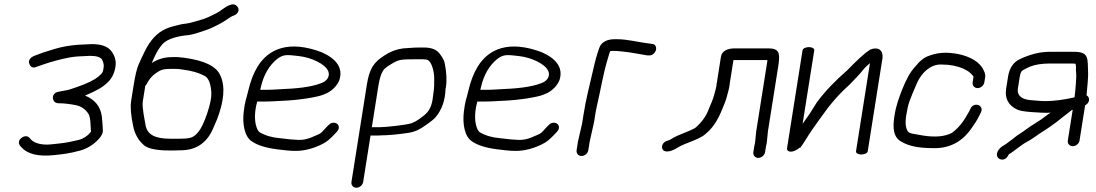

<svg xmlns="http://www.w3.org/2000/svg" viewBox="-20 -710 5142 901"><path d="M458 -431.7C465.5 -418.9 468.3 -405.9 466.3 -393.6C462.5 -369.3 462.9 -369.8 441.9 -350.6C423.8 -335.8 390.9 -318.2 337.3 -300.3C327.8 -297.1 318 -293.8 307.9 -290.4C293.1 -285.5 272.5 -283.8 251.8 -279C229.2 -273.7 226.6 -255 228.8 -245.6C230.6 -237.6 236.5 -226.8 251.9 -225.6L252.6 -225.5H253.4C276.9 -225.5 303.8 -222.7 334 -216.9C361.2 -211.7 381.6 -197.8 396.4 -173.4C400.6 -166.5 404.6 -146.7 405.5 -115.5C406.1 -93.3 409.3 -93.9 403.4 -87.6L403.1 -87.3L402.9 -87C389.2 -71.1 371.9 -60 351.3 -53.8C278.9 -37.4 284.2 -39.7 221.6 -32.7C172.3 -27.2 138.8 -40.2 125.1 -55.6L118.3 -63.2C108.7 -74 92.1 -72.6 79.8 -62C55.6 -41.3 77.8 -22 80.6 -18.8C107.1 10.9 155.9 26.4 234.3 17.9C282.2 12.5 301 11.4 356.8 -3.7C391.3 -13.5 421.2 -32.5 445.3 -59.9C456 -72.1 463.3 -84.7 462.7 -97.4C461.5 -118.9 460.8 -141.3 457.7 -165.2C450.9 -210.7 425.2 -242.6 379.3 -261.4C390.1 -266 403.7 -272.2 418.7 -279.3C454.5 -296.1 481.7 -315.7 499 -338.9C511 -354.9 518.3 -374.5 521.9 -397.3C525.8 -421.7 520.1 -444.6 506 -465.3C489.2 -491.5 456.5 -503 411 -503H410.6L347.4 -500C308.3 -497.2 271.2 -490.7 236.4 -480.3C224.6 -476.4 213.1 -472.7 201.7 -469.5C176.8 -462.3 161.3 -455.1 138.9 -447.2L138.3 -447L137.7 -446.7C126.2 -441.4 113.2 -430.1 116.2 -415.3C117.6 -408.6 125.7 -384.5 150.5 -396.1L181.3 -406.8C190.5 -410.1 200.1 -413.3 210.8 -416.6C249.9 -428 297.3 -441.5 343.2 -445L402.8 -448C433.9 -447.8 450.7 -441.5 458 -431.7Z M668.4 -316C679.5 -337.5 693.1 -353.5 708.9 -364.8C736.2 -384.3 745.4 -387 793.5 -387C810.9 -387 825.4 -385.8 836.9 -383.6L837.4 -383.5L837.9 -383.4C879.6 -378.1 912.9 -368.6 937.3 -355.2L937.9 -354.8L938.6 -354.6C956.3 -346.7 969.4 -322.1 971.8 -274.5C972.9 -253.5 966.8 -221.6 952.8 -179.6C938.8 -137.6 924.8 -108.5 912.6 -93.3C886.8 -61.3 874.6 -59 808.2 -59H778.4C703.8 -59 670 -80.7 663 -123.2C658.7 -149.5 645.8 -206.8 650.1 -234.2L661.7 -307.2C668.3 -313.4 668 -316.1 668.4 -316ZM702.7 -438.1C715.8 -467.3 729.9 -489.5 744.3 -504.8C765 -526.4 809.9 -540.3 860.1 -544.8C889.5 -547.5 930.8 -564 950.9 -570.2C973.4 -577.6 997.5 -591.6 1013.5 -599.3C1029.4 -607 1063.3 -632 1069.8 -634.2C1082.4 -637.8 1102.7 -648.8 1099 -668.4C1097.7 -675.1 1093.7 -680.3 1088.2 -684.6C1070.9 -698.2 1044 -681.6 1016.2 -661.1C1008.3 -655.3 1000.8 -650.7 994 -647.3C978.5 -639.7 949.4 -624.7 934.1 -620.4C913.7 -614.8 872.9 -601 853 -599.2C829.5 -597 815.8 -592.2 795.9 -587.5C744.3 -574.7 709.4 -550.1 678.5 -503.2C667.4 -486.8 651.9 -455.4 630.4 -407C621.5 -387 613.9 -353 605.9 -302.5L595.4 -235.9C590.8 -207 594.4 -167.8 605.2 -116.7C612.9 -80.1 629.9 -50.3 656.2 -28C674.8 -12.2 716.8 -4 769.7 -4H799.5C811.3 -4 824.2 -4.3 838.2 -5C906.9 -8.2 954.1 -44.9 980.9 -109.1C987.3 -124.4 993.1 -137.7 998.1 -148.9L998.3 -149.3L998.4 -149.6C1031.1 -235.3 1037.8 -303.2 1014.6 -354.6C995.9 -398.8 941.5 -425.8 843 -439.2C822.7 -442 805.4 -443 787 -442C751.7 -441.8 720.8 -432.8 692.1 -414.1C694.5 -419.8 698.8 -429.5 702.7 -438.1Z M1204.2 -301.6C1217.7 -359.9 1243.4 -403.1 1280.7 -433.5C1310.9 -455.8 1326.1 -453.4 1383 -446.8C1443.2 -439.8 1506.1 -409 1519.9 -376.8C1529 -355.5 1517.8 -335.3 1498.6 -324.8C1463.5 -307.5 1401.7 -295.9 1316.7 -292.5C1281.9 -291.1 1260.1 -288.5 1229.7 -288.5L1201.1 -288.5C1201.7 -290.8 1203.1 -296.7 1204.2 -301.6ZM1221 -233.5C1254.1 -233.5 1277.6 -236 1311.5 -237.3C1379.1 -239.9 1470.6 -254 1498.2 -266.1L1518.3 -274.9L1519 -275.3C1544.4 -289.9 1562.8 -310.1 1572.7 -334.7L1572.9 -335.2L1573 -335.7C1590.2 -391.1 1558.9 -434.3 1489.2 -465C1339.1 -521.5 1240.8 -484 1187.6 -395.5C1168.9 -364.4 1155.3 -327.7 1145.8 -287.5C1134.3 -238.4 1130.3 -239.7 1123.8 -186.5C1116.9 -130.8 1126.5 -67.7 1163.2 -45.8C1188.4 -28.4 1226.8 -16.1 1281.1 -9.2C1316.5 -4.5 1341.9 -2.1 1361.3 -2C1397.6 -0.7 1438.4 -9.3 1479 -27.5C1517.8 -44.9 1528.4 -58.4 1551.4 -81.7L1560.6 -91.6C1574 -105.4 1572 -121 1562.1 -128.9C1553.3 -135.9 1536.4 -137.4 1523.6 -124.8L1512.6 -114L1512.2 -113.6C1479.1 -76.3 1486.5 -85.4 1439.6 -64.5C1419.8 -56.5 1400.7 -53 1381.6 -53.4C1360.8 -53.9 1331.4 -56.6 1291.6 -61.7C1256 -64.9 1225.1 -73.7 1198.4 -89.3C1194.8 -92.1 1190.4 -97.2 1187.7 -103.3C1176.4 -128.6 1173.5 -161.3 1179.9 -201.7C1181.6 -212 1183.7 -221.6 1187.2 -233.5Z M1755.5 -306.5C1761 -341.1 1768.8 -364.6 1776.2 -375.9L1776.7 -376.7L1777.2 -377.5C1779.7 -382.7 1788.3 -391.8 1804.9 -402.5C1853.2 -431.9 1848 -432 1954.1 -432C1973.8 -432 1984.3 -430.1 1987.3 -428.6C2004.6 -420.2 2017.7 -376.8 2017.6 -343.6C2017.4 -312.9 2018.9 -302.2 2011.8 -257.5L2011.7 -257.1L2011.7 -256.6C2008 -214.4 1993.5 -186.3 1970 -168.5C1949.6 -152.9 1935.5 -140.7 1911.3 -131.8C1888.5 -123.8 1791.4 -113 1760.4 -113H1728.4C1727.2 -113 1726 -112.9 1724.9 -112.8ZM1722.2 -74H1754.2C1759.9 -74 1764.8 -74.2 1771.1 -74.9C1802 -75 1846.9 -79 1897.4 -86.7C1927.5 -91.5 1951.7 -103.1 1978 -122.8C2000.5 -138 2017.3 -151.2 2026.8 -163.2C2078.6 -228.6 2067.4 -298.2 2072.2 -298.2C2077.6 -331.9 2075.6 -370.3 2066.9 -413.7C2064.1 -427.4 2055.9 -441.8 2043 -458.2C2028.3 -477.9 2003.9 -487 1970.1 -487H1945.5C1933.3 -487 1918.1 -486.3 1899.6 -484.9L1871.8 -482.9L1871.3 -482.9C1839.2 -478.7 1811.9 -467.8 1785.6 -450.8C1731.8 -417.1 1713.1 -385.6 1701.5 -312.3L1629.3 143.5C1626.9 158.5 1637.4 171 1652.4 171C1667.4 171 1681.9 158.5 1684.3 143.5L1718.8 -74.2C1719.9 -74 1721 -74 1722.2 -74Z M2237.2 -301.6C2250.7 -359.9 2276.4 -403.1 2313.7 -433.5C2343.9 -455.8 2359.1 -453.4 2416 -446.8C2476.2 -439.8 2539.1 -409 2552.9 -376.8C2562 -355.5 2550.8 -335.3 2531.6 -324.8C2496.5 -307.5 2434.7 -295.9 2349.7 -292.5C2314.9 -291.1 2293.1 -288.5 2262.7 -288.5L2234.1 -288.5C2234.7 -290.8 2236.1 -296.7 2237.2 -301.6ZM2254 -233.5C2287.1 -233.5 2310.6 -236 2344.5 -237.3C2412.1 -239.9 2503.6 -254 2531.2 -266.1L2551.3 -274.9L2552 -275.3C2577.4 -289.9 2595.8 -310.1 2605.7 -334.7L2605.9 -335.2L2606 -335.7C2623.2 -391.1 2591.9 -434.3 2522.2 -465C2372.1 -521.5 2273.8 -484 2220.6 -395.5C2201.9 -364.4 2188.3 -327.7 2178.8 -287.5C2167.3 -238.4 2163.3 -239.7 2156.8 -186.5C2149.9 -130.8 2159.5 -67.7 2196.2 -45.8C2221.4 -28.4 2259.8 -16.1 2314.1 -9.2C2349.5 -4.5 2374.9 -2.1 2394.3 -2C2430.6 -0.7 2471.4 -9.3 2512 -27.5C2550.8 -44.9 2561.4 -58.4 2584.4 -81.7L2593.6 -91.6C2607 -105.4 2605 -121 2595.1 -128.9C2586.3 -135.9 2569.4 -137.4 2556.6 -124.8L2545.6 -114L2545.2 -113.6C2512.1 -76.3 2519.5 -85.4 2472.6 -64.5C2452.8 -56.5 2433.7 -53 2414.6 -53.4C2393.8 -53.9 2364.4 -56.6 2324.6 -61.7C2289 -64.9 2258.1 -73.7 2231.4 -89.3C2227.8 -92.1 2223.4 -97.2 2220.7 -103.3C2209.4 -128.6 2206.5 -161.3 2212.9 -201.7C2214.6 -212 2216.7 -221.6 2220.2 -233.5Z M2740.9 -5.5 2747.3 -45.9 2767.6 -136.1 2773.5 -173.5C2775.6 -187.1 2778.2 -200.3 2781.2 -212.9C2798.4 -286.2 2811.3 -368.8 2833.5 -439C2836.4 -448.1 2839.7 -461.8 2843 -470.1C2845.3 -470.5 2849.3 -471 2854.1 -471H2867.1C2877.9 -471 2890 -469.2 2903 -468C2941.1 -464.7 2979.1 -455.7 3017 -450.1L3017.9 -450H3024.9C3041.7 -448 3055.2 -462.9 3058.3 -475.8C3061 -486.9 3057.5 -503.1 3039.3 -504L3033.1 -504.9L3017.3 -506.9C2977.8 -511.9 2923.8 -526 2875.8 -526H2862.8C2832.6 -526 2801.7 -514.6 2791.9 -484.6C2778.8 -445.4 2774.2 -429.6 2762.1 -376.3C2745.1 -302.1 2730.3 -248.4 2718.7 -174.7L2711.4 -129L2692.4 -46.8L2685.9 -5.5C2683.5 9.5 2694 22 2709 22C2724.1 22 2738.5 9.5 2740.9 -5.5Z M3570.3 3.5 3574.7 -24C3575.3 -27.9 3576.3 -32.5 3577.8 -37.9L3578.1 -38.8L3583.8 -94.5L3632.2 -399.7C3636.4 -426.4 3637.6 -445.5 3634.1 -458.8C3629.5 -477.5 3609.7 -483 3586.9 -483H3427.8C3396.2 -483 3367.6 -471.8 3363.3 -444.5L3343.3 -318.1L3343.2 -317.6C3342.2 -300 3335.9 -283.8 3330.7 -262.4C3325.5 -241.3 3311.6 -213.2 3303.6 -192.1C3292 -162.6 3272.2 -135.6 3244 -111C3240.5 -107.9 3222.2 -98.7 3194.1 -87.8C3165.4 -76.6 3145.7 -67.7 3133.3 -59.4C3123.9 -53.2 3117.1 -50.5 3113.5 -50.1L3112.4 -49.9L3111.3 -49.6C3096 -45 3085.2 -32.2 3086.8 -17.5C3088.9 2.2 3109.8 2.4 3121.9 -0.4C3136 -3.7 3149.7 -10.8 3157.4 -15.9C3166.3 -21.7 3178.6 -27.9 3194 -34.2C3242.9 -52.8 3274 -66.1 3288.6 -79.6C3295 -85.5 3301.1 -90.8 3306.8 -95.7L3307.4 -96.2L3307.9 -96.7C3329.7 -118.8 3347.8 -147.6 3363 -182.7C3377.9 -217.2 3387 -241 3390.6 -255.7C3395.8 -277.2 3402.6 -294.4 3404.5 -318.4L3421.8 -428H3578.2C3579.2 -428 3579.7 -428 3581.1 -427.9C3581.1 -427.8 3581.1 -426.3 3581 -424.1L3528.7 -93.5L3523.2 -40.2C3522 -35.8 3520.3 -28.3 3519.7 -23.9L3515.3 3.5C3512.9 18.5 3523.4 31 3538.5 31C3553.5 31 3567.9 18.5 3570.3 3.5Z M3746.1 -474 3673.4 -15C3672.3 -8.5 3674.9 1.9 3692.9 1.6C3703.9 1.3 3713.7 -4 3724.9 -11C3727.3 -13.1 3729.3 -14.8 3731 -16C3731 -16 3733.6 -17.6 3733.6 -17.6C3733.6 -17.6 3734.8 -16 3734.8 -16C3743.6 -27.5 3752.4 -40.5 3761.2 -55C3780.5 -86.5 3802.6 -118.3 3826.9 -151.6L3867.2 -206.6C3898.5 -246.5 3931.7 -281.9 3966.5 -312.6C3999.9 -346.7 4017.4 -366.3 4023 -373.1L4023.2 -373.4L4023.5 -374.1C4035.6 -389.4 4047.3 -401.4 4062.5 -413.6L3997 0C3995.7 8.2 4007.1 15 4022.1 15C4037.2 15 4050.7 8.2 4052 0L4120.9 -435C4123.9 -454 4119.5 -482.7 4088.2 -482.7C4080.9 -482.7 4073.4 -481 4065.9 -478C4065.9 -478 4065.4 -477.7 4065.4 -477.7C4065.4 -477.7 4064.9 -478 4064.9 -478C4035 -459.2 4002.8 -428.2 3956.3 -380.6C3901.2 -332.8 3852.1 -282.3 3813.8 -230.5L3779.1 -175.5C3767.5 -159.3 3757 -144.4 3746.4 -129L3801.1 -474C3802.4 -482.2 3791 -489 3776 -489C3760.9 -489 3747.4 -482.2 3746.1 -474Z M4599.3 -324 4603.3 -349C4604.8 -358.9 4601.6 -369.1 4595.5 -381C4578.6 -418.7 4534.2 -444.1 4478.3 -456C4423 -466.6 4378.6 -465.7 4325.7 -442.7C4295.5 -427.1 4273.7 -394.5 4272.9 -395.1C4251.6 -372.4 4232.2 -336.9 4212.9 -288.1C4200 -253.6 4185.7 -218.9 4177.6 -168C4168.6 -111 4170.1 -63 4215.6 -42.1C4247.5 -24.2 4291.8 -15.1 4354.8 -15C4447.9 -10.5 4505.7 -58.6 4539.4 -108.5C4554.7 -130.9 4562.6 -140.8 4577.5 -171.2L4583.4 -183C4592 -200.7 4581.1 -213.7 4570.1 -217.3C4559.4 -220.8 4540.9 -217.7 4533.9 -199.1L4528.5 -188.1C4504.9 -145.8 4485 -114.4 4446.6 -86.2C4415.4 -70 4371.6 -64.5 4311.8 -73.9C4302.7 -75.7 4288.9 -78 4272.3 -80.9C4257.8 -82.9 4248.8 -86.1 4244.3 -89.4C4229.8 -102.8 4226.9 -132.2 4232.6 -168C4241.9 -226.8 4248 -237.9 4282.9 -319.7C4290.2 -336.4 4300.5 -352.4 4313.7 -367.8C4342.2 -398 4371.3 -409.1 4400.7 -407.1L4401.4 -407H4402.1C4438.3 -407 4471.5 -400.6 4501.3 -387.6C4506.3 -384.9 4512 -381.9 4518.4 -378.4C4526.3 -375.5 4549 -353.9 4548.3 -349L4544.3 -324C4541.9 -309 4552.4 -296.5 4567.5 -296.5C4582.5 -296.5 4596.9 -309 4599.3 -324Z M5045.9 -50.1 5072.2 -216.1C5087.4 -222.9 5093.9 -239.2 5089.1 -251.1C5087.2 -255.9 5085.3 -258.7 5078.8 -262.6C5081.3 -299.9 5088.1 -343 5085.8 -379.1C5084.7 -395.9 5085.9 -409 5082.9 -429.6C5077.9 -463.2 5051.4 -467 5013.2 -467H4908.1C4859.7 -467 4813.3 -455.1 4765 -432C4734.2 -417.5 4716.6 -388.7 4710.7 -351.5L4701.4 -293.1C4694.3 -248 4712.6 -214.3 4753.7 -195.7C4766.4 -190 4786.7 -186.7 4818.6 -184.2C4853.5 -181.8 4877.4 -180.5 4891.5 -180.5C4897 -180.5 4902.2 -180.8 4909.8 -181.4L4893.9 -170.2L4893.5 -169.9C4875 -155.2 4855.4 -141.7 4835 -129.5C4801.9 -109.8 4788.3 -95.9 4765.4 -82.2C4749.7 -72.9 4740.8 -63.6 4730.2 -56.1C4718.8 -47.9 4700.4 -33 4689.8 -27.3C4676 -21.1 4650.6 3.9 4660.3 25.2C4663.1 31.8 4669.1 36.2 4676.4 38.1C4692.9 42.4 4707.3 30.7 4713.7 14.4C4729.9 5.6 4749.2 -11 4759.7 -18.1C4773.3 -27.3 4781 -34.8 4794.8 -41.8C4820.1 -54.6 4853.7 -80.8 4876.2 -94.6C4902.6 -110.9 4916.7 -122.2 4936 -135.9L4995.8 -182.9C5000.8 -187 5004.9 -190.3 5009 -193.2C5009.5 -193.4 5010.9 -194 5013.9 -195.1L4990.9 -50.1C4988.7 -35.9 4999.3 -24 5014.3 -24C5029.3 -24 5043.7 -35.9 5045.9 -50.1ZM4816 -240.1C4774.5 -243.4 4751.6 -262.4 4756.5 -293.9L4765.6 -350.8C4767.6 -363.4 4771.2 -371.7 4774.6 -376C4776.6 -378.5 4789.9 -387.4 4814.6 -397.6C4837.4 -407 4869.7 -412 4908.6 -412H5004.5C5015.4 -412 5022.3 -411.6 5027.6 -410.6L5029 -398.4C5029.6 -392.8 5029.5 -388.4 5029 -385.4L5028.9 -384.6L5028.9 -383.7C5028.9 -378.8 5029.3 -373.2 5030 -367C5031.8 -353 5029.5 -339.6 5028.8 -318.7C5028.4 -303.2 5024.7 -274.1 5022.5 -253.2C4972.9 -241.6 4922.9 -235.5 4885.4 -235.5C4859.8 -235.5 4841.1 -238.7 4816 -240.1Z"/></svg>

Font: MewTooHand
Style: BdIta
Weight: 400
Designer: Mew Too, Robert Jablonski
Version: Version 0.77